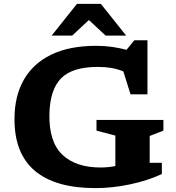

<svg xmlns="http://www.w3.org/2000/svg" viewBox="-20 -955 905 987"><path d="M749.5 -118H812V-60.5Q741 -27 649.5 -7.5Q558 12 471 12Q263.5 12 158.2 -77.8Q53 -167.5 54.5 -346.5Q55 -461.5 102.5 -545Q150 -628.5 243.2 -674Q336.5 -719.5 475.5 -719.5Q517.5 -719.5 555.5 -714Q593.5 -708.5 630.5 -699L670.5 -748H738V-470H651L614 -588Q583 -600.5 551.8 -605.8Q520.5 -611 483 -611Q352.5 -611 294.8 -553.2Q237 -495.5 234 -369Q231 -226.5 300 -160.2Q369 -94 496.5 -94Q515.5 -94 534.8 -95.8Q554 -97.5 573 -101.5V-258L476 -283.5V-338.5H820V-283.5L749.5 -256ZM523 -772 437 -852 351 -772H245.5L375.5 -935H498.5L628.5 -772Z"/></svg>

Font: Newsreader Caption SemiBold
Style: Regular
Weight: 600
Designer: Hugues Gentile
Foundry: Production Type
Version: Version 1.001